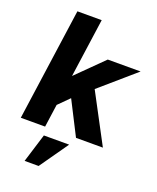

<svg xmlns="http://www.w3.org/2000/svg" viewBox="-166 -795 917 1121"><g transform="rotate(20 292.0 -234.0)"><path d="M362 0 256 -208 179 -131 203 -318 380 -493H584L367 -305L529 0ZM19 0 117 -697H268L170 0ZM126 229 181 51H338L213 229Z"/></g></svg>

Font: Hanken Grotesk Black
Style: Italic
Weight: 900
Italic angle: -8°
Designer: Alfredo Marco Pradil
Foundry: Hanken Design Co.
Version: Version 3.013